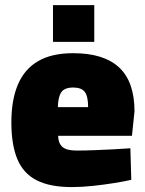

<svg xmlns="http://www.w3.org/2000/svg" viewBox="-20 -725 573 757"><path d="M263.1 12.6Q177 12.6 124.5 -14.2Q72 -41 48.4 -97.6Q24.8 -154.1 24.8 -243Q24.8 -331.4 50.9 -392.3Q77 -453.1 130.7 -484.2Q184.4 -515.3 268.5 -515.3Q389.6 -515.3 449.9 -458.8Q510.3 -402.3 510.3 -286L500.3 -189.7H209.1Q210.1 -159.1 226.7 -145.3Q243.3 -131.4 281.3 -131.4Q313.5 -131.4 352.7 -132.9Q391.9 -134.4 429.7 -136.4Q467.5 -138.4 494 -140.4L497.6 -16Q471.4 -10 431.5 -3.5Q391.7 3 347.4 7.8Q303.1 12.6 263.1 12.6ZM208.1 -302.7H327.4Q327.4 -346 314 -363Q300.6 -379.9 268.5 -379.9Q234.9 -379.9 222 -361.8Q209.1 -343.7 208.1 -302.7ZM188.9 -559.9V-704.8H351.7V-559.9Z"/></svg>

Font: Titillium Web SemiBold
Style: Regular
Weight: 600
Designer: Mohamed Gaber, Accademia di Belle Arti di Urbino
Foundry: Kief Type Foundry, Accademia di Belle Arti di Urbino
Version: Version 3.000; ttfautohint (v1.8.4)